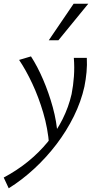

<svg xmlns="http://www.w3.org/2000/svg" viewBox="-73 -726 530 1035"><path d="M-26 289 -53 231Q17 194 77 145.5Q137 97 184.5 39Q232 -19 264.5 -84Q297 -149 313 -219Q322 -265 325.5 -314Q329 -363 325 -414H395Q397 -376 393.5 -337.5Q390 -299 382 -259Q364 -178 325 -99Q286 -20 231.5 51.5Q177 123 111.5 183.5Q46 244 -26 289ZM192 56Q185 -34 160 -118.5Q135 -203 101 -275.5Q67 -348 30 -403L94 -422Q129 -368 159.5 -297Q190 -226 211.5 -148Q233 -70 238 8ZM190 -509 324 -706H403L242 -509Z"/></svg>

Font: Ysabeau Office
Style: Italic
Weight: 400
Italic angle: -12°
Designer: Christian Thalmann (Catharsis Fonts)
Version: Version 2.001;gftools[0.9.30]; featfreeze: tnum,lnum,ss02